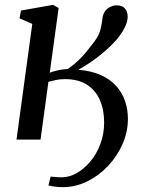

<svg xmlns="http://www.w3.org/2000/svg" viewBox="-20 -575 616 791"><path d="M48 0 113 -476.5 60.5 -499.5 66.5 -531.5 198.5 -555 221.5 -542 185 -275.5Q195 -279.5 207.5 -282.8Q220 -286 234 -288.2Q248 -290.5 260.5 -291.5Q287 -310.5 305 -328Q323 -345.5 338 -364.2Q353 -383 370 -405.5Q388 -429.5 393.8 -453Q399.5 -476.5 402 -498Q404 -517 413 -529Q422 -541 435 -547Q448 -553 460.5 -553Q484 -553 495 -539.8Q506 -526.5 506 -506Q506 -485 493 -459.8Q480 -434.5 458.5 -409.5Q439 -387.5 413.5 -365.2Q388 -343 359.5 -323Q331 -303 302.5 -287.5Q355.5 -283.5 394.2 -266.2Q433 -249 458 -221.5Q483 -194 495 -159.2Q507 -124.5 507 -85.5Q507 -32 485 18.2Q463 68.5 425 108.8Q387 149 339 172.5Q291 196 239 196Q222 196 205.2 193.8Q188.5 191.5 179.5 189L188.5 152.5Q196 153 208 154.2Q220 155.5 235 155.5Q265 155.5 295.8 138.2Q326.5 121 352.2 90.2Q378 59.5 393.5 18.2Q409 -23 409 -70.5Q409 -123.5 391.2 -163.5Q373.5 -203.5 337.8 -226.2Q302 -249 248 -249Q226.5 -249 209.2 -245.2Q192 -241.5 179.5 -238L147 0Z"/></svg>

Font: Merriweather 48pt
Style: Italic
Weight: 400
Italic angle: -7.8°
Version: Version 2.101